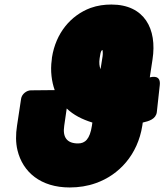

<svg xmlns="http://www.w3.org/2000/svg" viewBox="-20 -778 724 846"><path d="M221 -381 116 -380C98 -380 76 -364 73 -343L55 -224C49 -186 49 -149 57 -116C80 -20 159 48 287 48C327 48 366 42 402 29C505 -7 587 -97 607 -224L609 -238C636 -244 667 -253 671 -284L684 -403C689 -448 652 -440 640 -437L652 -516C673 -651 616 -758 471 -758C440 -758 410 -754 379 -743C291 -710 226 -632 209 -525L208 -514C201 -466 208 -417 221 -381ZM274 -300C304 -271 342 -252 387 -238L385 -224C376 -165 355 -146 324 -146C276 -146 255 -172 263 -224ZM432 -557C432 -553 434 -543 432 -530L423 -473C418 -486 416 -501 419 -521L421 -533C425 -561 432 -557 432 -557Z"/></svg>

Font: Asimov Print
Style: EIt
Weight: 500
Designer: Google
Version: Version 2.000980; 2014